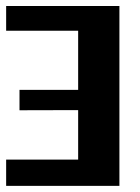

<svg xmlns="http://www.w3.org/2000/svg" viewBox="-20 -605 457 625"><path d="M368.7 -585.4V0H0V-85.4H234.4V-246.6L43.5 -246.1V-312.5H234.4V-504.9H0V-585.4Z"/></svg>

Font: Aqlam Corner
Style: Regular
Weight: 400
Designer: Developer/ Husham Jawad
Version: Version 1.00;December 29, 2020;FontCreator 13.0.0.2683 32-bi